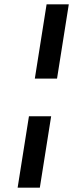

<svg xmlns="http://www.w3.org/2000/svg" viewBox="-20 -790 336 882"><path d="M61 72 113 -256H215L163 72ZM140 -429 194 -770H296L242 -429Z"/></svg>

Font: Exo
Style: DemiBoldItalic
Weight: 600
Designer: Natanael Gama
Version: Version 1